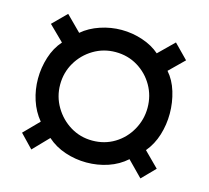

<svg xmlns="http://www.w3.org/2000/svg" viewBox="-80 -695 754 694"><g transform="rotate(15 297.0 -347.5)"><path d="M92 -93 44 -143 99 -199Q74 -229 61.5 -267.5Q49 -306 49 -347Q49 -388 61.5 -427.5Q74 -467 99 -495L43 -550L94 -601L150 -545Q178 -569 217 -582Q256 -595 296 -595Q337 -595 375.5 -582Q414 -569 440 -546L497 -602L549 -549L494 -495Q518 -468 530 -428.5Q542 -389 542 -347Q542 -306 530 -267Q518 -228 493 -198L548 -143L500 -94L444 -151Q415 -125 376.5 -112Q338 -99 296 -99Q255 -99 216 -112Q177 -125 148 -151ZM296 -181Q342 -181 379 -203.5Q416 -226 437.5 -264.5Q459 -303 459 -347Q459 -392 437.5 -429.5Q416 -467 379 -489.5Q342 -512 296 -512Q251 -512 213.5 -489.5Q176 -467 154 -429.5Q132 -392 132 -347Q132 -302 154.5 -264Q177 -226 214 -203.5Q251 -181 296 -181Z"/></g></svg>

Font: Archivo SemiBold SemiExpanded
Style: Regular
Weight: 600
Width: 6
Version: Version 2.001